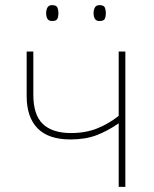

<svg xmlns="http://www.w3.org/2000/svg" viewBox="-20 -729 600 749"><path d="M110 -360Q110 -281 147 -245.5Q184 -210 257 -210Q314 -210 359 -228Q404 -246 443 -277V-528H469V0H443V-248Q400 -218 356.5 -201.5Q313 -185 255 -185Q169 -185 126.5 -228.5Q84 -272 84 -354V-528H110ZM160 -678Q160 -690 165 -699.5Q170 -709 183 -709Q200 -709 204 -699.5Q208 -690 208 -678Q208 -665 204 -656Q200 -647 183 -647Q170 -647 165 -656Q160 -665 160 -678ZM345 -678Q345 -690 350 -699.5Q355 -709 368 -709Q385 -709 389 -699.5Q393 -690 393 -678Q393 -665 389 -656Q385 -647 368 -647Q355 -647 350 -656Q345 -665 345 -678Z"/></svg>

Font: Noto Sans Thin
Style: Regular
Weight: 100
Designer: Monotype Design Team
Foundry: Monotype Imaging Inc.
Version: Version 2.007